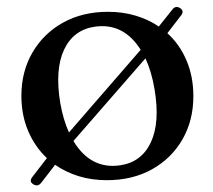

<svg xmlns="http://www.w3.org/2000/svg" viewBox="-20 -515 623 561"><path d="M77.5 23.5Q64 15.5 74.5 2L117 -53Q82 -86 62.2 -132.5Q42.5 -179 42.5 -235Q42.5 -306 74.8 -361.5Q107 -417 164 -448.8Q221 -480.5 295.5 -480.5Q339 -480.5 376.5 -469.2Q414 -458 444 -437.5L483.5 -487Q493 -499.5 506 -491.5Q519 -483 509.5 -470.5L469 -418Q505 -385.5 525 -338.2Q545 -291 545 -234Q545 -163 513 -107.5Q481 -52 424 -20.2Q367 11.5 292 11.5Q248 11.5 210 -0.2Q172 -12 141 -33.5L100.5 19Q90.5 31.5 77.5 23.5ZM156 -214.5Q164.5 -165.5 181.5 -128L391 -369.5Q341 -449 257 -437Q194.5 -428 167.2 -369.8Q140 -311.5 156 -214.5ZM331 -32Q393.5 -41 420.8 -99.2Q448 -157.5 431.5 -254.5Q423 -305.5 405 -344.5L194.5 -103Q245 -19.5 331 -32Z"/></svg>

Font: Fraunces 9pt S000
Style: Regular
Weight: 400
Version: Version 1.000; ttfautohint (v1.8.3)